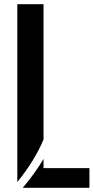

<svg xmlns="http://www.w3.org/2000/svg" viewBox="-20 -895 446 915"><path d="M62.5 -27.3V-875H187.5V-230.5Q147.5 -133.3 62.5 -27.3ZM187.5 -137.7V-93.8H406.2V0H88.4Q147.9 -70.3 187.5 -137.7Z"/></svg>

Font: Oswald
Style: Stencbab
Weight: 400
Designer: Mathieu Le Lay
Foundry: Mathieu Le Lay
Version: Version 1.000